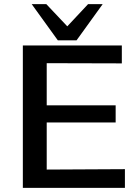

<svg xmlns="http://www.w3.org/2000/svg" viewBox="-20 -913 673 933"><path d="M134 -893H205L307 -785L408 -893H479L352 -717H261ZM91 0V-692H572V-605L207 -606V-401H542V-318H207V-89L587 -91V0Z"/></svg>

Font: Coval
Style: Medium
Weight: 500
Foundry: Context Ltd
Version: Version 001.000